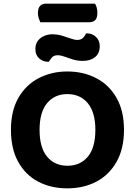

<svg xmlns="http://www.w3.org/2000/svg" viewBox="-20 -1016 740 1053"><path d="M660 -304Q660 -200 619 -128Q578 -56 508 -19.5Q438 17 349 17Q260 17 190 -19.5Q120 -56 80 -128Q40 -200 40 -304Q40 -408 81 -479.5Q122 -551 192.5 -587.5Q263 -624 349 -624Q437 -624 507.5 -587.5Q578 -551 619 -479.5Q660 -408 660 -304ZM503 -304Q503 -400 461.5 -450Q420 -500 349 -500Q280 -500 238.5 -450.5Q197 -401 197 -304Q197 -206 238.5 -156.5Q280 -107 350 -107Q420 -107 461.5 -156.5Q503 -206 503 -304ZM266 -828Q294 -828 319.5 -820.5Q345 -813 367 -805Q389 -797 404 -797Q425 -797 436.5 -809.5Q448 -822 452 -833H457Q485 -833 506 -814Q527 -795 527 -763Q527 -723 501 -702.5Q475 -682 435 -682Q404 -682 379 -690Q354 -698 333.5 -705.5Q313 -713 296 -713Q275 -713 264.5 -700.5Q254 -688 248 -677H245Q216 -677 195 -695.5Q174 -714 174 -747Q174 -774 187.5 -792Q201 -810 222.5 -819Q244 -828 266 -828ZM469 -894H201Q197 -902 192.5 -915.5Q188 -929 188 -943Q188 -972 200 -984Q212 -996 232 -996H501Q507 -987 510.5 -974Q514 -961 514 -946Q514 -917 502 -905.5Q490 -894 469 -894Z"/></svg>

Font: Baloo Bhaijaan 2
Style: Bold
Weight: 700
Designer: Sanskriti Dholi, Noopur Datye and Ek Type
Foundry: Ek Type
Version: Version 1.701